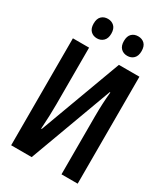

<svg xmlns="http://www.w3.org/2000/svg" viewBox="-220 -1012 970 1110"><g transform="rotate(30 265.0 -456.5)"><path d="M43 0V-714H151V-334Q151 -300 149.5 -256.5Q148 -213 145 -170H149L350 -714H487V0H379V-385Q379 -430 381 -471Q383 -512 387 -551H383L180 0ZM365 -783Q339 -783 322.5 -799.5Q306 -816 306 -848Q306 -881 322.5 -897Q339 -913 365 -913Q391 -913 407.5 -897Q424 -881 424 -848Q424 -816 407.5 -799.5Q391 -783 365 -783ZM163 -783Q137 -783 120.5 -799.5Q104 -816 104 -848Q104 -881 120.5 -897Q137 -913 163 -913Q188 -913 205 -897Q222 -881 222 -848Q222 -816 205 -799.5Q188 -783 163 -783Z"/></g></svg>

Font: Noto Sans Mono Condensed SemiBold
Style: Regular
Weight: 600
Width: 3
Designer: Monotype Design Team
Foundry: Monotype Imaging Inc.
Version: Version 2.014